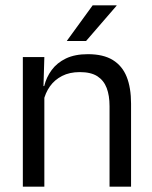

<svg xmlns="http://www.w3.org/2000/svg" viewBox="-20 -703 573 723"><path d="M392.5 0V-303.5Q392.5 -343 381.8 -371.5Q371 -400 346.8 -415.8Q322.5 -431.5 280.5 -431.5Q242 -431.5 213.8 -417Q185.5 -402.5 168 -377.8Q150.5 -353 143.5 -321.5L129 -379H146.5Q154.5 -412 174.5 -439.2Q194.5 -466.5 228.2 -482.8Q262 -499 311 -499Q369 -499 404.8 -477Q440.5 -455 457 -413.8Q473.5 -372.5 473.5 -312.5V0ZM66 0V-488H147L143.5 -371L147 -366.5V0ZM329 -683H419V-681.5L304 -548.5H232V-549.5Z"/></svg>

Font: Anek Latin
Style: Regular
Weight: 400
Designer: Yesha Goshar
Foundry: Ek Type
Version: Version 1.003